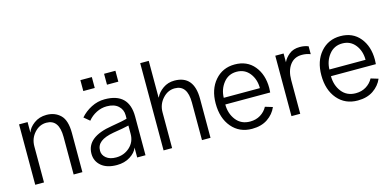

<svg xmlns="http://www.w3.org/2000/svg" viewBox="-71 -1178 3290 1613"><g transform="rotate(-15 1573.5 -371.0)"><path d="M78.1 0V-525.4H152.3V-435.5H153.3Q165 -474.6 210.9 -508.8Q256.8 -543 320.3 -543Q393.6 -543 440.9 -497.1Q488.3 -451.2 488.3 -339.8V0H412.1V-327.1Q412.1 -479.5 302.7 -479.5Q242.2 -479.5 198.2 -430.7Q154.3 -381.8 154.3 -313.5V0Z M677.7 -134.8Q677.7 -97.7 709 -71.8Q740.2 -45.9 794.9 -45.9Q864.3 -45.9 913.6 -90.8Q962.9 -135.7 962.9 -205.1V-278.3Q919.9 -267.6 826.2 -252.9Q750 -239.3 713.9 -210.9Q677.7 -182.6 677.7 -134.8ZM601.6 -128.9Q601.6 -275.4 828.1 -310.5Q929.7 -327.1 962.9 -337.9V-368.2Q962.9 -417 927.7 -449.2Q892.6 -481.4 828.1 -481.4Q781.2 -481.4 737.8 -459.5Q694.3 -437.5 664.1 -400.4L615.2 -441.4Q654.3 -486.3 709.5 -514.6Q764.6 -543 826.2 -543Q1037.1 -543 1037.1 -336.9V0H964.8V-85.9Q949.2 -43.9 900.4 -13.2Q851.6 17.6 785.2 17.6Q698.2 17.6 649.9 -23.4Q601.6 -64.5 601.6 -128.9ZM671.9 -656.2V-751H771.5V-656.2ZM877.9 -656.2V-751H976.6V-656.2Z M1194.3 0V-758.8H1268.6V-440.4H1270.5Q1290 -482.4 1333.5 -512.7Q1377 -543 1432.6 -543Q1602.5 -543 1602.5 -339.8V0H1528.3V-327.1Q1528.3 -479.5 1418.9 -479.5Q1358.4 -479.5 1313.5 -429.7Q1268.6 -379.9 1268.6 -311.5V0Z M1718.8 -266.6Q1718.8 -389.6 1785.2 -466.3Q1851.6 -543 1957 -543Q2064.5 -543 2126 -468.3Q2187.5 -393.6 2187.5 -277.3Q2187.5 -263.7 2185.5 -238.3H1794.9Q1794.9 -159.2 1838.9 -102.5Q1882.8 -45.9 1960.9 -45.9Q2011.7 -45.9 2050.8 -69.8Q2089.8 -93.8 2111.3 -133.8L2175.8 -114.3Q2151.4 -56.6 2096.7 -19.5Q2042 17.6 1960.9 17.6Q1851.6 17.6 1785.2 -60.5Q1718.8 -138.7 1718.8 -266.6ZM1796.9 -295.9H2111.3Q2111.3 -373 2069.3 -426.3Q2027.3 -479.5 1957 -479.5Q1885.7 -479.5 1842.3 -424.8Q1798.8 -370.1 1796.9 -295.9Z M2306.6 0V-525.4H2378.9V-449.2Q2394.5 -484.4 2430.7 -513.7Q2466.8 -543 2523.4 -543Q2565.4 -543 2597.7 -529.3V-460.9Q2562.5 -474.6 2523.4 -474.6Q2457 -474.6 2419.9 -424.8Q2382.8 -375 2382.8 -293V0Z M2637.7 -266.6Q2637.7 -389.6 2704.1 -466.3Q2770.5 -543 2876 -543Q2983.4 -543 3044.9 -468.3Q3106.4 -393.6 3106.4 -277.3Q3106.4 -263.7 3104.5 -238.3H2713.9Q2713.9 -159.2 2757.8 -102.5Q2801.8 -45.9 2879.9 -45.9Q2930.7 -45.9 2969.7 -69.8Q3008.8 -93.8 3030.3 -133.8L3094.7 -114.3Q3070.3 -56.6 3015.6 -19.5Q2960.9 17.6 2879.9 17.6Q2770.5 17.6 2704.1 -60.5Q2637.7 -138.7 2637.7 -266.6ZM2715.8 -295.9H3030.3Q3030.3 -373 2988.3 -426.3Q2946.3 -479.5 2876 -479.5Q2804.7 -479.5 2761.2 -424.8Q2717.8 -370.1 2715.8 -295.9Z"/></g></svg>

Font: Gothic A1
Style: Regular
Weight: 400
Designer: HanYang I&C Co.,Ltd.
Foundry: HanYang I&C Co.,Ltd.
Version: Version 2.50